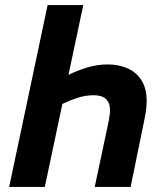

<svg xmlns="http://www.w3.org/2000/svg" viewBox="-20 -734 648 754"><path d="M16 0 167 -714H307L249 -440Q283 -457 323 -469Q363 -481 403 -481Q445 -481 480 -466Q515 -451 535.5 -419Q556 -387 556 -336Q556 -309 548 -269L493 0H352L406 -254Q408 -266 410 -278Q412 -290 412 -300Q412 -360 349 -360Q316 -360 285 -350Q254 -340 225 -326L156 0Z"/></svg>

Font: Noto Sans SemiCondensed
Style: Bold Italic
Weight: 700
Width: 4
Italic angle: -12°
Designer: Monotype Design Team
Foundry: Monotype Imaging Inc.
Version: Version 2.013; ttfautohint (v1.8.4.7-5d5b)